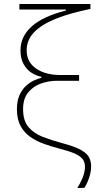

<svg xmlns="http://www.w3.org/2000/svg" viewBox="-20 -752 510 965"><path d="M368.5 193Q375.5 182 382.2 169.2Q389 156.5 394.8 142.5Q400.5 128.5 403.8 114Q407 99.5 407 85Q407 63 394.8 47.2Q382.5 31.5 355 19.5Q327.5 7.5 280.5 -4.5Q240 -15 201.5 -28.8Q163 -42.5 132.2 -64Q101.5 -85.5 83.2 -119.2Q65 -153 65 -203.5Q65 -245 78 -273.8Q91 -302.5 110.8 -320.5Q130.5 -338.5 151.5 -348Q172.5 -357.5 188 -361V-366Q164 -370.5 139.8 -385.5Q115.5 -400.5 99.2 -428.8Q83 -457 83 -500Q83 -568.5 139.5 -619.2Q196 -670 311 -699V-704H303Q275.5 -704 237 -704Q198.5 -704 156.8 -704Q115 -704 77.5 -704V-732H434.5V-707Q332.5 -686.5 260.8 -657.8Q189 -629 151.5 -590Q114 -551 114 -498.5Q114 -440.5 161 -407.8Q208 -375 283.5 -375Q310 -375 332.8 -375Q355.5 -375 377.5 -375V-346Q351 -346 324.8 -346Q298.5 -346 266 -346Q225 -346 186 -332.2Q147 -318.5 121.5 -287.2Q96 -256 96 -203.5Q96 -145.5 123 -113.5Q150 -81.5 195.2 -64Q240.5 -46.5 296.5 -31.5Q356.5 -15.5 387 1.8Q417.5 19 427.8 39Q438 59 438 85Q438 105 432.8 125Q427.5 145 420 162.2Q412.5 179.5 404.5 192Z"/></svg>

Font: Commissioner Thin
Style: Regular
Weight: 100
Designer: Kostas Bartsokas
Foundry: Kostas Bartsokas
Version: Version 1.001;gftools[0.9.23]